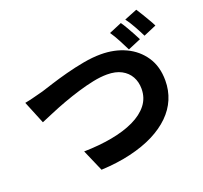

<svg xmlns="http://www.w3.org/2000/svg" viewBox="-146 -1026 1292 1220"><g transform="rotate(-20 500.0 -416.0)"><path d="M29 -541Q57 -546 93.5 -555.5Q130 -565 157 -572Q185 -581 234 -596.5Q283 -612 343 -628Q403 -644 466 -655.5Q529 -667 584 -667Q677 -667 751 -632.5Q825 -598 869.5 -532Q914 -466 914 -371Q914 -304 889.5 -246Q865 -188 817 -141Q769 -94 699.5 -59Q630 -24 539 -2.5Q448 19 339 24L275 -123Q377 -125 464.5 -141Q552 -157 617 -188Q682 -219 718 -265Q754 -311 754 -373Q754 -419 734 -455Q714 -491 675 -512Q636 -533 578 -533Q534 -533 483 -522.5Q432 -512 377.5 -495.5Q323 -479 270 -459.5Q217 -440 171.5 -420.5Q126 -401 92 -387ZM773 -810Q786 -792 800.5 -766.5Q815 -741 829 -716Q843 -691 852 -672L764 -635Q749 -666 728 -705.5Q707 -745 687 -774ZM894 -856Q907 -837 922 -811.5Q937 -786 951.5 -761.5Q966 -737 974 -720L887 -683Q872 -714 850 -753.5Q828 -793 807 -821Z"/></g></svg>

Font: Noto Sans SC Thin ExtraBold
Style: Regular
Weight: 800
Version: Version 2.004-H2;hotconv 1.0.118;makeotfexe 2.5.65603